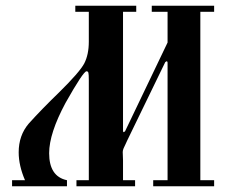

<svg xmlns="http://www.w3.org/2000/svg" viewBox="-20 -648 799 668"><path d="M22 0V-21H67Q45 -72 45 -118Q45 -177 80 -218Q125 -268 186 -327Q257 -397 273 -427Q289 -458 289 -503V-607H242V-628H454V-607H408V-195Q408 -189 410 -188Q410 -188 415 -191L563 -500V-607H508V-628H725V-607H677V-21H725V0H513V-21H563V-430Q563 -434 560 -435Q560 -435 555 -432L423 -160Q422 -157 417.5 -148Q413 -139 410 -132Q407 -125 407 -119L408 -90V-21H450V0H246V-21H289V-368Q289 -390 287.5 -395Q286 -400 281 -400Q270 -400 208 -290Q151 -184 151 -115Q151 -34 213 -21V0Z"/></svg>

Font: Pochaevsk Unicode
Style: Normal
Weight: 400
Version: Version 1.1